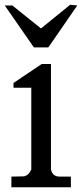

<svg xmlns="http://www.w3.org/2000/svg" viewBox="-30 -790 346 810"><path d="M143 -670 266 -770 296 -767 174 -590H113L-10 -767H22ZM185 -75Q192 -45 221 -45H269V0H18V-45L71 -46Q91 -50 102 -75V-420H27V-440L146 -520H185Z"/></svg>

Font: Sawarabi Mincho
Style: Regular
Weight: 400
Version: Version 1.00